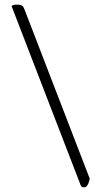

<svg xmlns="http://www.w3.org/2000/svg" viewBox="-20 -763 436 820"><path d="M29.3 -737.3 324.2 27.3C326.2 34.2 330.1 37.1 339.8 37.1C357.4 37.1 363.3 0 363.3 0L85 -721.7C78.1 -736.3 79.1 -743.2 49.8 -743.2C36.1 -743.2 33.2 -739.3 29.3 -737.3Z"/></svg>

Font: Crimson
Style: Roman
Weight: 400
Version: Version 0.2